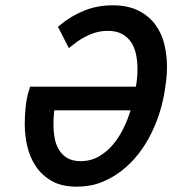

<svg xmlns="http://www.w3.org/2000/svg" viewBox="-20 -690 648 722"><path d="M471 -275H184Q181 -250 181 -223Q181 -196 185.5 -171Q190 -146 202 -126.5Q214 -107 233.5 -95.5Q253 -84 283 -84Q321 -84 351.5 -101.5Q382 -119 405 -146.5Q428 -174 444.5 -208Q461 -242 471 -275ZM198 -589 206 -596Q247 -630 296.5 -650Q346 -670 403 -670Q461 -670 500.5 -650Q540 -630 564 -597.5Q588 -565 598 -523.5Q608 -482 608 -439Q608 -411 604.5 -383.5Q601 -356 596 -329Q581 -252 547 -185Q529 -148 502 -113Q475 -78 440 -50Q405 -22 362.5 -5Q320 12 269 12Q212 12 174.5 -9.5Q137 -31 114.5 -65Q92 -99 82.5 -140.5Q73 -182 73 -222Q73 -253 76.5 -288Q80 -323 90 -354L93 -364H491Q497 -397 497 -431Q497 -460 491.5 -486Q486 -512 473 -531.5Q460 -551 438.5 -562.5Q417 -574 385 -574Q349 -574 315.5 -559Q282 -544 254 -521L239 -509Z"/></svg>

Font: Codetta
Style: Bold Italic
Weight: 700
Italic angle: -11°
Designer: Ulrich Proeller
Foundry: PROSA GmbH
Version: Version 2.00;September 29, 2018;FontCreator 11.5.0.2427 64-b